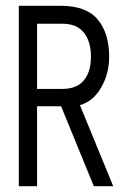

<svg xmlns="http://www.w3.org/2000/svg" viewBox="-20 -643 440 663"><path d="M45 0V-623H190Q278 -623 317.5 -575.5Q357 -528 357 -447Q357 -389 329.5 -341Q302 -293 256 -280L371 0H304L191 -276H108V0ZM108 -336H196Q245 -336 269.5 -365.5Q294 -395 294 -447Q294 -500 269.5 -530.5Q245 -561 196 -561H108Z"/></svg>

Font: Inconsolata Condensed
Style: Regular
Weight: 400
Width: 3
Monospace: yes
Designer: Raph Levien, Cyreal, Brenton Simpson
Foundry: Raph Levien, Cyreal, Google
Version: Version 3.000; ttfautohint (v1.8.2.53-6de2)